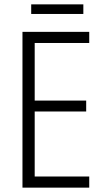

<svg xmlns="http://www.w3.org/2000/svg" viewBox="-20 -860 480 880"><path d="M389 0H83V-714H389V-663H139V-399H375V-349H139V-51H389ZM362 -840V-796H123V-840Z"/></svg>

Font: Noto Sans Devanagari UI Condensed Light
Style: Regular
Weight: 300
Width: 3
Designer: Jelle Bosma - Monotype Design Team
Foundry: Monotype Imaging Inc.
Version: Version 2.004; ttfautohint (v1.8.4.7-5d5b)